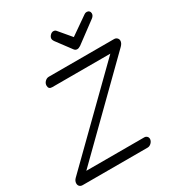

<svg xmlns="http://www.w3.org/2000/svg" viewBox="-229 -1028 1076 1161"><g transform="rotate(-30 309.5 -447.5)"><path d="M390 -728Q377 -728 369 -739L292 -842Q285 -853 285 -860Q285 -873 295.5 -884Q306 -895 318 -895Q331 -895 338 -885L408 -802L533 -889Q540 -895 551 -895Q561 -895 567.5 -888.5Q574 -882 574 -872Q574 -856 558 -844L414 -737Q400 -728 390 -728ZM7 0Q-6 0 -14 -7.5Q-22 -15 -22 -28Q-22 -45 -8 -59L549 -605H143Q118 -605 118 -630Q118 -646 130 -658Q142 -670 157 -670H612Q625 -670 633 -662Q641 -654 641 -643Q641 -626 624 -609L69 -64H473Q484 -64 491.5 -57Q499 -50 499 -39Q499 -25 487 -12.5Q475 0 460 0Z"/></g></svg>

Font: Comic Neue
Style: Italic
Weight: 400
Italic angle: -12°
Designer: Craig Rozynski
Foundry: Craig Rozynski
Version: Version 2.003